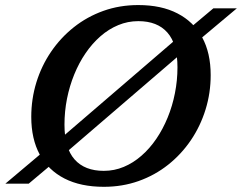

<svg xmlns="http://www.w3.org/2000/svg" viewBox="-42 -708 932 740"><path d="M871 -676 713.5 -544 671 -514 202 -111 169 -84.5 68.5 0H-21.5L137.5 -134L175.5 -160.5L645.5 -564.5L681 -592.5L780.5 -676ZM206.5 -227.5Q206.5 -137.5 245.5 -93.5Q284.5 -49.5 358 -49.5Q398.5 -49.5 435 -64.8Q471.5 -80 503.2 -107.8Q535 -135.5 560.5 -173Q586 -210.5 604.2 -255Q622.5 -299.5 632.2 -348.8Q642 -398 642 -448.5Q642 -538.5 603.2 -582.5Q564.5 -626.5 491 -626.5Q450.5 -626.5 413.8 -611.2Q377 -596 345.2 -568.2Q313.5 -540.5 288 -503.2Q262.5 -466 244.2 -421.2Q226 -376.5 216.2 -327.5Q206.5 -278.5 206.5 -227.5ZM770 -418.5Q770 -349.5 750.2 -285.8Q730.5 -222 693.8 -167.8Q657 -113.5 606 -73Q555 -32.5 492.2 -10.2Q429.5 12 358 12Q269 12 206.5 -20Q144 -52 111.2 -112.2Q78.5 -172.5 78.5 -257.5Q78.5 -326.5 98.2 -390.5Q118 -454.5 154.8 -508.5Q191.5 -562.5 242.5 -603Q293.5 -643.5 356.2 -666Q419 -688.5 491 -688.5Q580 -688.5 642.2 -656.2Q704.5 -624 737.2 -564Q770 -504 770 -418.5Z"/></svg>

Font: Newsreader 16pt 16pt SemiBold
Style: Italic
Weight: 600
Italic angle: -17°
Version: Version 1.003